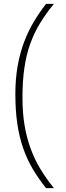

<svg xmlns="http://www.w3.org/2000/svg" viewBox="-20 -860 346 1000"><path d="M261 120H220Q180 70 150 19Q120 -32 100 -90Q80 -148 70 -216.5Q60 -285 60 -370Q60 -450 72 -517Q84 -584 105.5 -641Q127 -698 156 -746.5Q185 -795 220 -840H261Q219 -789 188.5 -739Q158 -689 137.5 -632Q117 -575 107 -506.5Q97 -438 97 -350Q97 -272 108 -207Q119 -142 140 -85Q161 -28 191.5 22Q222 72 261 120Z"/></svg>

Font: Tanohe Sans ExtraLight
Style: Regular
Weight: 250
Designer: Village Type and Design LLC & Cristiano Sobral
Foundry: Cooper Hewitt Smithsonian Design Museum
Version: Version 1.00;September 29, 2021;FontCreator 13.0.0.2655 64-b